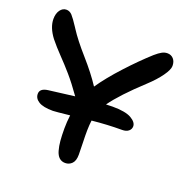

<svg xmlns="http://www.w3.org/2000/svg" viewBox="-122 -761 859 895"><g transform="rotate(20 307.0 -314.0)"><path d="M159.2 -186Q110.8 -186 88.4 -200Q65.9 -213.9 65.9 -236.8Q65.9 -263.7 105 -269Q206.5 -281.7 233.9 -285.2Q196.3 -338.4 165.8 -373.5Q135.3 -408.7 104.7 -440.2Q74.2 -471.7 49.8 -502Q15.1 -547.9 15.1 -589.8Q15.1 -616.7 27.3 -633.8Q39.6 -650.9 58.1 -650.9Q74.2 -650.9 86.7 -637.5Q99.1 -624 122.6 -587.9Q125.5 -583.5 127 -581.1Q156.2 -535.6 211.2 -473.4Q266.1 -411.1 300.8 -357.9Q338.4 -413.1 397.7 -477.5Q457 -542 511.2 -590.8Q529.8 -606.9 543 -614Q556.2 -621.1 569.8 -621.1Q588.4 -621.1 600.1 -608.2Q611.8 -595.2 611.8 -573.2Q611.8 -554.7 588.4 -522Q564.9 -489.3 527.8 -455.1Q426.8 -361.8 381.8 -298.8Q388.2 -298.8 399.2 -299.3Q410.2 -299.8 414.1 -299.8Q478.5 -299.8 507.3 -283.2Q536.1 -266.6 536.1 -246.1Q536.1 -231.9 524.7 -222.4Q513.2 -212.9 493.2 -212.9Q419.4 -212.9 344.2 -205.1Q341.3 -182.1 340.8 -156.5Q340.3 -130.9 341.6 -93.8Q342.8 -56.6 342.8 -35.2Q342.8 -4.9 329.1 9Q315.4 22.9 295.9 22.9Q278.3 22.9 266.4 12.2Q254.4 1.5 248.3 -20Q242.2 -41.5 240 -66.7Q237.8 -91.8 237.8 -127.9Q237.8 -159.2 242.2 -193.8Q169.9 -186 159.2 -186Z"/></g></svg>

Font: Shantell Sans Irregular Bouncy
Style: Regular
Weight: 500
Designer: Stephen Nixon, Anya Danilova, Shantell Martin
Foundry: Arrow Type
Version: Version 1.006;[9816181b4]